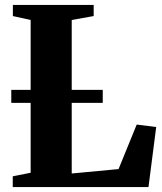

<svg xmlns="http://www.w3.org/2000/svg" viewBox="-20 -763 661 783"><path d="M32 0V-44L105 -58.5V-681.5L32.5 -697.5V-743H362V-697.5L272.5 -681.5V-55.5L463.5 -73.5L537.5 -255L617 -245L585.5 0ZM399 -396.5V-343.5H26V-396.5Z"/></svg>

Font: Merriweather 72pt ExtraBold
Style: Regular
Weight: 800
Version: Version 2.100